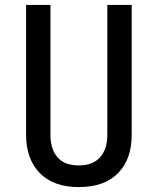

<svg xmlns="http://www.w3.org/2000/svg" viewBox="-20 -750 640 780"><path d="M300 10Q197 10 141.5 -47Q86 -104 86 -202V-730H185V-202Q185 -144 213.5 -111Q242 -78 300 -78Q357 -78 386.5 -111Q416 -144 416 -202V-730H515V-202Q515 -103 459.5 -46.5Q404 10 300 10Z"/></svg>

Font: Tiny Medium
Style: Regular
Weight: 500
Monospace: yes
Designer: Philipp Nurullin, Konstantin Bulenkov
Foundry: JetBrains
Version: Version 2.251; ttfautohint (v1.8.4.7-5d5b)